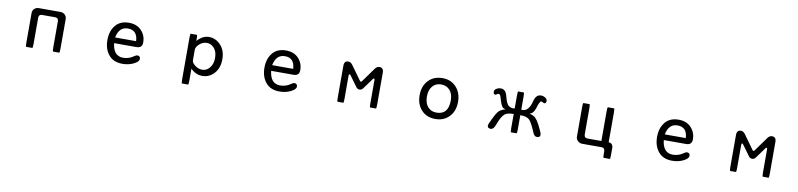

<svg xmlns="http://www.w3.org/2000/svg" viewBox="-2 -1387 10005 2408"><g transform="rotate(10 5000.0 -182.5)"><path d="M626 -365.2Q625 -406.2 585 -407.2H415Q376 -406.2 375 -365.2V-27.3Q375 21.5 367.2 21.5Q367.2 21.5 291 21.5Q283.2 21.5 283.2 -27.3V-407.2Q283.2 -440.4 306.2 -462.4Q329.1 -484.4 362.3 -484.4H637.7Q671.9 -484.4 694.8 -461.9Q717.8 -439.5 717.8 -407.2V-27.3Q717.8 21.5 710 21.5H633.8Q626 21.5 626 -27.3V-365.2Z M1368.2 -215.8Q1385.7 -54.7 1510.7 -54.7Q1584 -54.7 1646.5 -99.6Q1668.9 -115.2 1681.6 -115.2Q1720.7 -115.2 1720.7 -76.2Q1720.7 -41 1657.2 -9.8Q1593.8 21.5 1515.6 21.5Q1399.4 21.5 1338.9 -52.2Q1278.3 -126 1278.3 -241.2Q1278.3 -353.5 1337.4 -426.8Q1396.5 -500 1508.8 -500Q1610.4 -500 1668.5 -437.5Q1726.6 -375 1726.6 -289.1Q1726.6 -215.8 1653.3 -215.8H1368.2ZM1368.2 -288.1H1635.7Q1628.9 -426.8 1507.8 -426.8Q1395.5 -426.8 1368.2 -288.1Z M2378.9 -422.9Q2448.2 -499 2527.3 -499Q2613.3 -499 2676.8 -431.6Q2740.2 -364.3 2740.2 -252Q2740.2 -139.6 2678.2 -71.3Q2616.2 -2.9 2527.3 -2.9Q2443.4 -2.9 2378.9 -69.3V80.1Q2378.9 134.8 2371.1 134.8Q2371.1 134.8 2294.9 134.8Q2287.1 134.8 2287.1 80.1V-452.1Q2287.1 -499 2294.9 -499H2371.1Q2378.9 -499 2378.9 -456.1V-422.9ZM2378.9 -175.8Q2378.9 -144.5 2421.4 -111.8Q2463.9 -79.1 2513.7 -79.1Q2568.4 -79.1 2607.9 -127Q2647.5 -174.8 2647.5 -252.4Q2647.5 -330.1 2608.9 -375.5Q2570.3 -420.9 2512.7 -420.9Q2463.9 -420.9 2421.9 -384.3Q2379.9 -347.7 2378.9 -310.5V-175.8Z M3368.2 -215.8Q3385.7 -54.7 3510.7 -54.7Q3584 -54.7 3646.5 -99.6Q3668.9 -115.2 3681.6 -115.2Q3720.7 -115.2 3720.7 -76.2Q3720.7 -41 3657.2 -9.8Q3593.8 21.5 3515.6 21.5Q3399.4 21.5 3338.9 -52.2Q3278.3 -126 3278.3 -241.2Q3278.3 -353.5 3337.4 -426.8Q3396.5 -500 3508.8 -500Q3610.4 -500 3668.5 -437.5Q3726.6 -375 3726.6 -289.1Q3726.6 -215.8 3653.3 -215.8H3368.2ZM3368.2 -288.1H3635.7Q3628.9 -426.8 3507.8 -426.8Q3395.5 -426.8 3368.2 -288.1Z M4486.3 -286.1Q4490.2 -280.3 4492.7 -278.8Q4495.1 -277.3 4499 -277.3Q4504.9 -277.3 4507.3 -279.3Q4509.8 -281.2 4513.7 -287.1L4641.6 -464.8Q4665 -499 4697.3 -499Q4751 -499 4751 -436.5V-26.4Q4751 21.5 4743.2 21.5Q4743.2 21.5 4671.9 21.5Q4664.1 21.5 4664.1 -26.4V-326.2Q4664.1 -336.9 4661.6 -340.3Q4659.2 -343.8 4653.3 -343.8Q4649.4 -343.8 4647 -342.3Q4644.5 -340.8 4640.6 -334L4543 -200.2Q4526.4 -176.8 4499.5 -176.8Q4472.7 -176.8 4456.1 -200.2L4358.4 -334Q4354.5 -340.8 4352.1 -342.3Q4349.6 -343.8 4345.7 -343.8Q4339.8 -343.8 4337.4 -340.3Q4335 -336.9 4335 -326.2V-26.4Q4335 21.5 4327.1 21.5H4256.8Q4249 21.5 4249 -26.4V-436.5Q4249 -499 4301.8 -499Q4333 -499 4357.4 -464.8L4486.3 -286.1Z M5503.9 -499Q5610.4 -499 5677.2 -426.3Q5744.1 -353.5 5744.1 -239.3Q5744.1 -121.1 5675.8 -49.8Q5607.4 21.5 5500 21.5Q5388.7 21.5 5321.8 -50.3Q5254.9 -122.1 5254.9 -239.3Q5254.9 -355.5 5322.8 -427.2Q5390.6 -499 5503.9 -499ZM5497.1 -418Q5430.7 -418 5389.2 -370.1Q5347.7 -322.3 5347.7 -239.3Q5347.7 -153.3 5389.6 -106.4Q5431.6 -59.6 5500 -59.6Q5651.4 -59.6 5651.4 -241.2Q5651.4 -323.2 5609.9 -370.6Q5568.4 -418 5497.1 -418Z M6458 -280.3V-448.2Q6458 -499 6465.8 -499Q6465.8 -499 6534.2 -499Q6542 -499 6542 -448.2V-280.3H6544.9Q6635.7 -269.5 6670.9 -413.1Q6692.4 -499 6754.9 -499Q6793.9 -499 6823.2 -473.6Q6835.9 -461.9 6835.9 -443.4Q6835.9 -410.2 6811.5 -410.2Q6805.7 -410.2 6785.2 -421.9Q6776.4 -426.8 6771.5 -426.8Q6751 -426.8 6722.7 -329.1Q6699.2 -258.8 6651.4 -250Q6707 -237.3 6732.4 -210.9Q6757.8 -184.6 6784.2 -134.8L6820.3 -59.6Q6835 -28.3 6835 -11.7Q6835 22.5 6793 22.5Q6759.8 22.5 6740.2 -27.3Q6697.3 -131.8 6664.1 -171.4Q6630.9 -210.9 6542 -210.9V-29.3Q6542 21.5 6534.2 21.5H6465.8Q6458 21.5 6458 -29.3V-210.9Q6378.9 -210.9 6347.7 -185.5Q6304.7 -153.3 6264.6 -41Q6242.2 22.5 6206.1 22.5Q6164.1 22.5 6164.1 -11.7Q6164.1 -28.3 6179.7 -57.6L6199.2 -100.6Q6229.5 -167 6257.8 -201.2Q6286.1 -235.4 6347.7 -250Q6318.4 -256.8 6306.6 -269.5Q6284.2 -296.9 6260.7 -382.8Q6249 -426.8 6228.5 -426.8Q6219.7 -426.8 6205.1 -417Q6193.4 -409.2 6188.5 -409.2Q6163.1 -409.2 6163.1 -443.4Q6163.1 -462.9 6180.7 -477.5Q6208 -499 6246.1 -499Q6307.6 -499 6328.1 -412.6Q6348.6 -326.2 6378.4 -300.8Q6408.2 -275.4 6454.1 -280.3H6458Z M7599.6 -68.4V-448.2Q7599.6 -499 7607.4 -499Q7607.4 -499 7684.6 -499Q7692.4 -499 7692.4 -448.2V-68.4Q7747.1 -65.4 7749 -6.8V88.9Q7749 134.8 7741.2 134.8H7665Q7657.2 134.8 7657.2 88.9V51.8Q7656.2 8.8 7614.3 7.8H7369.1Q7333 7.8 7309.6 -17.6Q7288.1 -38.1 7288.1 -69.3V-447.3Q7288.1 -498 7295.9 -498H7372.1Q7379.9 -498 7379.9 -447.3V-114.3Q7379.9 -68.4 7425.8 -68.4H7599.6Z M8368.2 -215.8Q8385.7 -54.7 8510.7 -54.7Q8584 -54.7 8646.5 -99.6Q8668.9 -115.2 8681.6 -115.2Q8720.7 -115.2 8720.7 -76.2Q8720.7 -41 8657.2 -9.8Q8593.8 21.5 8515.6 21.5Q8399.4 21.5 8338.9 -52.2Q8278.3 -126 8278.3 -241.2Q8278.3 -353.5 8337.4 -426.8Q8396.5 -500 8508.8 -500Q8610.4 -500 8668.5 -437.5Q8726.6 -375 8726.6 -289.1Q8726.6 -215.8 8653.3 -215.8H8368.2ZM8368.2 -288.1H8635.7Q8628.9 -426.8 8507.8 -426.8Q8395.5 -426.8 8368.2 -288.1Z M9486.3 -286.1Q9490.2 -280.3 9492.7 -278.8Q9495.1 -277.3 9499 -277.3Q9504.9 -277.3 9507.3 -279.3Q9509.8 -281.2 9513.7 -287.1L9641.6 -464.8Q9665 -499 9697.3 -499Q9751 -499 9751 -436.5V-26.4Q9751 21.5 9743.2 21.5Q9743.2 21.5 9671.9 21.5Q9664.1 21.5 9664.1 -26.4V-326.2Q9664.1 -336.9 9661.6 -340.3Q9659.2 -343.8 9653.3 -343.8Q9649.4 -343.8 9647 -342.3Q9644.5 -340.8 9640.6 -334L9543 -200.2Q9526.4 -176.8 9499.5 -176.8Q9472.7 -176.8 9456.1 -200.2L9358.4 -334Q9354.5 -340.8 9352.1 -342.3Q9349.6 -343.8 9345.7 -343.8Q9339.8 -343.8 9337.4 -340.3Q9335 -336.9 9335 -326.2V-26.4Q9335 21.5 9327.1 21.5H9256.8Q9249 21.5 9249 -26.4V-436.5Q9249 -499 9301.8 -499Q9333 -499 9357.4 -464.8L9486.3 -286.1Z"/></g></svg>

Font: YuPearl-Regular
Style: Regular
Weight: 400
Designer: Max Yao
Foundry: Max-Everyday
Version: Version 1.011; ttfautohint (v1.8.3)